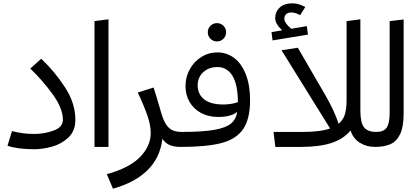

<svg xmlns="http://www.w3.org/2000/svg" viewBox="-20 -883 2516 1154"><path d="M25 -7 52 -95Q85 -87 115 -82.5Q145 -78 186 -78Q248 -78 303 -98.5Q358 -119 358 -163Q358 -231 298 -314.5Q238 -398 162 -471L228 -530Q310 -452 371.5 -357Q433 -262 433 -163Q433 -96 391 -56.5Q349 -17 292.5 -1.5Q236 14 186 14Q88 14 25 -7Z M548 0V-756L632 -767V0Z M1085 -45 1065 0Q1023 0 997 -12.5Q971 -25 956 -49Q943 64 867.5 139Q792 214 659 251L622 164Q759 126 822.5 60Q886 -6 886 -84Q886 -131 865 -191Q844 -251 808 -327L903 -357Q914 -325 942 -229Q956 -175 972 -145.5Q988 -116 1011.5 -103Q1035 -90 1073 -90Z M1483 -281Q1483 -167 1441 -106.5Q1399 -46 1310 -23Q1221 0 1065 0L1045 -46L1073 -90Q1198 -90 1268 -102.5Q1338 -115 1368.5 -140.5Q1399 -166 1406 -211Q1369 -180 1291 -180Q1233 -180 1188.5 -204Q1144 -228 1119.5 -270Q1095 -312 1095 -365Q1095 -420 1120.5 -466.5Q1146 -513 1190 -540.5Q1234 -568 1287 -568Q1343 -568 1387.5 -534.5Q1432 -501 1457.5 -436Q1483 -371 1483 -281ZM1322 -255Q1370 -255 1410 -269Q1409 -377 1376.5 -428.5Q1344 -480 1287 -480Q1235 -480 1201.5 -449Q1168 -418 1168 -370Q1168 -317 1207 -286Q1246 -255 1322 -255ZM1229 -689Q1229 -712 1245 -728Q1261 -744 1284 -744Q1307 -744 1323 -728Q1339 -712 1339 -689Q1339 -666 1323 -650Q1307 -634 1284 -634Q1261 -634 1245 -650Q1229 -666 1229 -689Z M2254 -45 2234 0Q2182 0 2142 -25.5Q2102 -51 2087 -99Q2047 -49 1974.5 -24.5Q1902 0 1788 0H1635L1624 -90H1799Q1906 -90 1964 -111L1672 -581L1770 -596L1932 -317Q1990 -218 2015 -139Q2043 -162 2053 -196Q2063 -230 2063 -281V-756L2146 -767V-218Q2146 -147 2167.5 -118.5Q2189 -90 2242 -90ZM1831 -675 1618 -640 1612 -690 1676 -701Q1656 -719 1645 -737.5Q1634 -756 1634 -773Q1634 -812 1661 -837.5Q1688 -863 1739 -863Q1773 -863 1815 -841L1784 -792Q1756 -808 1732 -808Q1709 -808 1699 -797Q1689 -786 1689 -771Q1689 -744 1731 -710L1824 -726Z M2214 -45 2242 -90Q2286 -90 2304 -116Q2322 -142 2322 -205V-756L2406 -766V-201Q2406 -121 2385 -77Q2364 -33 2326.5 -16.5Q2289 0 2234 0Z"/></svg>

Font: FiraGO
Style: Regular
Weight: 400
Designer: bBox Type
Foundry: bBox Type GmbH
Version: Version 1.001;April 20, 2020;FontCreator 12.0.0.2555 64-bit